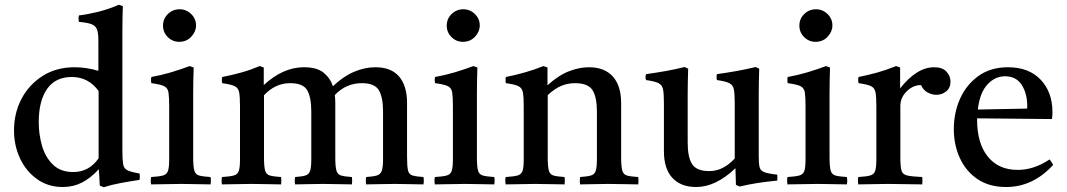

<svg xmlns="http://www.w3.org/2000/svg" viewBox="-20 -775 4492 808"><path d="M416 13 400 6 396 -63Q361 -25 324.5 -6.5Q288 12 244 12Q182 12 135.5 -21.5Q89 -55 64 -109Q39 -163 39 -226Q39 -299 70.5 -359Q102 -419 159.5 -455.5Q217 -492 294 -492Q317 -492 342 -488.5Q367 -485 394 -477V-605Q394 -636 388 -651.5Q382 -667 364.5 -673.5Q347 -680 312 -683Q309 -696 312 -710Q352 -715 394 -725.5Q436 -736 480 -755L497 -749Q496 -727 495.5 -699Q495 -671 495 -638V-142Q495 -104 498 -85Q501 -66 516 -58.5Q531 -51 567 -45Q570 -32 567 -18Q527 -12 489 -5Q451 2 416 13ZM395 -392Q352 -451 282 -451Q213 -451 178 -400.5Q143 -350 143 -261Q143 -209 157 -161Q171 -113 203 -82Q235 -51 288 -51Q355 -51 395 -109Z M866 1Q838 1 808 0Q778 -1 743 -1Q711 -1 678.5 0Q646 1 616 1Q613 -15 616 -30Q650 -32 666 -36.5Q682 -41 687 -56Q692 -71 692 -104V-328Q692 -367 689 -386Q686 -405 670.5 -412.5Q655 -420 617 -425Q614 -439 617 -451Q661 -459 701 -471Q741 -483 778 -497L795 -491Q794 -460 793.5 -433Q793 -406 793 -382V-114Q793 -75 797.5 -58Q802 -41 817.5 -36.5Q833 -32 866 -30Q869 -15 866 1ZM666 -667Q666 -696 686.5 -716Q707 -736 736 -736Q764 -736 784.5 -716Q805 -696 805 -668Q805 -642 785 -620.5Q765 -599 734 -599Q706 -599 686 -619Q666 -639 666 -667Z M1521 1Q1518 -15 1521 -30Q1551 -32 1566 -36.5Q1581 -41 1586.5 -56Q1592 -71 1592 -104V-306Q1592 -365 1574.5 -395Q1557 -425 1503 -425Q1436 -425 1389 -375Q1391 -359 1391 -341V-114Q1391 -75 1395.5 -58Q1400 -41 1415 -36.5Q1430 -32 1461 -30Q1463 -15 1461 1Q1433 1 1405 0Q1377 -1 1339 -1Q1302 -1 1274.5 0Q1247 1 1222 1Q1219 -15 1222 -30Q1251 -32 1265.5 -36.5Q1280 -41 1285 -56Q1290 -71 1290 -104V-306Q1290 -365 1273 -395Q1256 -425 1201 -425Q1138 -425 1091 -374V-114Q1091 -75 1095.5 -58Q1100 -41 1115.5 -36.5Q1131 -32 1163 -30Q1165 -15 1163 1Q1135 1 1105.5 0Q1076 -1 1038 -1Q1002 -1 973 0Q944 1 914 1Q911 -15 914 -30Q948 -32 964 -36.5Q980 -41 985 -56Q990 -71 990 -104V-328Q990 -367 986.5 -386Q983 -405 967.5 -412.5Q952 -420 915 -425Q912 -439 915 -451Q957 -459 996 -470Q1035 -481 1073 -497L1090 -491V-417Q1171 -492 1259 -492Q1314 -492 1342 -469Q1370 -446 1381 -412Q1424 -453 1469 -472.5Q1514 -492 1560 -492Q1626 -492 1659.5 -453Q1693 -414 1693 -341V-114Q1693 -75 1697 -58Q1701 -41 1716 -36.5Q1731 -32 1762 -30Q1765 -15 1762 1Q1734 1 1706 0Q1678 -1 1641 -1Q1603 -1 1574.5 0Q1546 1 1521 1Z M2060 1Q2032 1 2002 0Q1972 -1 1937 -1Q1905 -1 1872.5 0Q1840 1 1810 1Q1807 -15 1810 -30Q1844 -32 1860 -36.5Q1876 -41 1881 -56Q1886 -71 1886 -104V-328Q1886 -367 1883 -386Q1880 -405 1864.5 -412.5Q1849 -420 1811 -425Q1808 -439 1811 -451Q1855 -459 1895 -471Q1935 -483 1972 -497L1989 -491Q1988 -460 1987.5 -433Q1987 -406 1987 -382V-114Q1987 -75 1991.5 -58Q1996 -41 2011.5 -36.5Q2027 -32 2060 -30Q2063 -15 2060 1ZM1860 -667Q1860 -696 1880.5 -716Q1901 -736 1930 -736Q1958 -736 1978.5 -716Q1999 -696 1999 -668Q1999 -642 1979 -620.5Q1959 -599 1928 -599Q1900 -599 1880 -619Q1860 -639 1860 -667Z M2421 1Q2419 -15 2421 -30Q2452 -32 2467 -36.5Q2482 -41 2487 -56Q2492 -71 2492 -104V-306Q2492 -366 2473.5 -395.5Q2455 -425 2400 -425Q2371 -425 2344 -414.5Q2317 -404 2285 -375V-114Q2285 -75 2289.5 -58Q2294 -41 2309 -36.5Q2324 -32 2356 -30Q2358 -15 2356 1Q2328 1 2297.5 0Q2267 -1 2232 -1Q2200 -1 2169 0Q2138 1 2108 1Q2105 -15 2108 -30Q2142 -32 2158 -36.5Q2174 -41 2179 -56Q2184 -71 2184 -104V-328Q2184 -367 2180.5 -386Q2177 -405 2161.5 -412.5Q2146 -420 2109 -425Q2106 -439 2109 -451Q2195 -468 2267 -497L2284 -491V-416Q2330 -458 2374 -475Q2418 -492 2458 -492Q2524 -492 2559 -453Q2594 -414 2594 -341V-114Q2594 -75 2598.5 -58Q2603 -41 2618 -36.5Q2633 -32 2666 -30Q2668 -15 2666 1Q2636 1 2607.5 0Q2579 -1 2541 -1Q2504 -1 2476.5 0Q2449 1 2421 1Z M2910 12Q2845 12 2809.5 -26.5Q2774 -65 2774 -138V-340Q2774 -379 2770.5 -398Q2767 -417 2751.5 -425Q2736 -433 2699 -438Q2694 -451 2699 -463Q2742 -469 2781.5 -476Q2821 -483 2861 -493L2876 -486Q2875 -455 2874.5 -427.5Q2874 -400 2874 -376V-174Q2874 -114 2892.5 -84.5Q2911 -55 2965 -55Q2995 -55 3021.5 -68.5Q3048 -82 3072 -108V-340Q3072 -379 3068.5 -398Q3065 -417 3049.5 -425Q3034 -433 2997 -438Q2994 -451 2997 -463Q3040 -469 3079.5 -476Q3119 -483 3160 -493L3175 -486Q3174 -455 3173.5 -427.5Q3173 -400 3173 -376V-117Q3173 -87 3176.5 -72Q3180 -57 3196.5 -50.5Q3213 -44 3251 -40Q3252 -28 3251 -15Q3208 -11 3169 -5Q3130 1 3093 10L3077 3L3075 -67Q2992 12 2910 12Z M3544 1Q3516 1 3486 0Q3456 -1 3421 -1Q3389 -1 3356.5 0Q3324 1 3294 1Q3291 -15 3294 -30Q3328 -32 3344 -36.5Q3360 -41 3365 -56Q3370 -71 3370 -104V-328Q3370 -367 3367 -386Q3364 -405 3348.5 -412.5Q3333 -420 3295 -425Q3292 -439 3295 -451Q3339 -459 3379 -471Q3419 -483 3456 -497L3473 -491Q3472 -460 3471.5 -433Q3471 -406 3471 -382V-114Q3471 -75 3475.5 -58Q3480 -41 3495.5 -36.5Q3511 -32 3544 -30Q3547 -15 3544 1ZM3344 -667Q3344 -696 3364.5 -716Q3385 -736 3414 -736Q3442 -736 3462.5 -716Q3483 -696 3483 -668Q3483 -642 3463 -620.5Q3443 -599 3412 -599Q3384 -599 3364 -619Q3344 -639 3344 -667Z M3592 1Q3589 -15 3592 -30Q3626 -32 3642 -36.5Q3658 -41 3663 -56Q3668 -71 3668 -104V-328Q3668 -367 3664.5 -386Q3661 -405 3645.5 -412.5Q3630 -420 3593 -425Q3590 -439 3593 -451Q3633 -459 3671 -469.5Q3709 -480 3751 -497L3768 -491V-403Q3838 -492 3911 -492Q3946 -492 3963 -473.5Q3980 -455 3980 -432Q3980 -405 3962 -390.5Q3944 -376 3921 -376Q3902 -376 3883.5 -386Q3865 -396 3856 -417Q3822 -417 3795.5 -390.5Q3769 -364 3769 -329V-114Q3769 -75 3773.5 -58Q3778 -41 3797.5 -36.5Q3817 -32 3861 -30Q3863 -16 3861 1Q3827 1 3791 0Q3755 -1 3717 -1Q3680 -1 3651.5 0Q3623 1 3592 1Z M4214 12Q4143 12 4094 -21Q4045 -54 4019.5 -109.5Q3994 -165 3994 -232Q3994 -301 4020.5 -360Q4047 -419 4098 -455.5Q4149 -492 4222 -492Q4310 -492 4359.5 -439.5Q4409 -387 4409 -304Q4409 -294 4408.5 -286.5Q4408 -279 4407 -274L4092 -277Q4092 -273 4092 -270Q4092 -172 4137 -116Q4182 -60 4263 -60Q4331 -60 4397 -104Q4407 -92 4412 -81Q4327 12 4214 12ZM4095 -314 4302 -318Q4303 -320 4303 -323.5Q4303 -327 4303 -328Q4303 -382 4279.5 -418Q4256 -454 4210 -454Q4167 -454 4135 -419Q4103 -384 4095 -314Z"/></svg>

Font: Tiro Telugu
Style: Regular
Weight: 400
Designer: Telugu: John Hudson & Fiona Ross. Latin: John Hudson.
Foundry: Tiro Typeworks Ltd.
Version: Version 1.52